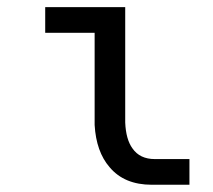

<svg xmlns="http://www.w3.org/2000/svg" viewBox="-20 -510 590 533"><path d="M347.7 -98.1C335.6 -114.7 328.9 -138.7 327.6 -169.9V-490.2H105.5V-418.9H242.7V-163.1C245.6 -113.6 259.4 -74.5 284.2 -45.9C311.5 -13.3 350.6 2.9 401.4 2.9H505.9V-68.4H409.7C382 -68.4 361.3 -78.3 347.7 -98.1Z"/></svg>

Font: CodeNewRoman Nerd Font Mono
Style: Regular
Weight: 400
Monospace: yes
Designer: Sam Radian
Foundry: Code New Roman
Version: Version 2.00 November 29, 2014;Nerd Fonts 3.2.1